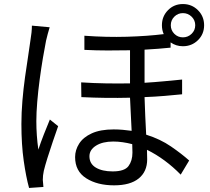

<svg xmlns="http://www.w3.org/2000/svg" viewBox="-20 -879 1040 951"><path d="M226 -744Q222 -731 216.5 -711Q211 -691 208 -677Q201 -642 192.5 -591.5Q184 -541 176.5 -485Q169 -429 164.5 -375Q160 -321 160 -279Q160 -208 170 -138Q181 -172 197.5 -214Q214 -256 227 -287L268 -254Q256 -220 241.5 -177.5Q227 -135 215 -96.5Q203 -58 197 -33Q192 -10 192 12Q193 19 193.5 29Q194 39 195 47L124 52Q109 -2 97.5 -82.5Q86 -163 86 -265Q86 -320 91 -380Q96 -440 104 -497Q112 -554 119.5 -602Q127 -650 131 -681Q134 -698 136 -717Q138 -736 138 -752ZM826 -754Q826 -729 843.5 -711.5Q861 -694 886 -694Q911 -694 929 -711.5Q947 -729 947 -754Q947 -779 929 -796.5Q911 -814 886 -814Q861 -814 843.5 -796.5Q826 -779 826 -754ZM635 -165Q612 -171 588 -174.5Q564 -178 541 -178Q488 -178 455.5 -157.5Q423 -137 423 -105Q423 -68 454.5 -49Q486 -30 538 -30Q597 -30 616.5 -56.5Q636 -83 636 -123ZM782 -754Q782 -798 812 -828.5Q842 -859 886 -859Q930 -859 960.5 -828.5Q991 -798 991 -754Q991 -710 960.5 -680Q930 -650 886 -650Q852 -650 825 -669V-643Q797 -640 764 -637.5Q731 -635 696 -633V-469Q746 -472 793 -476.5Q840 -481 882 -485V-412Q842 -408 795.5 -404Q749 -400 696 -398Q697 -351 699.5 -303.5Q702 -256 704 -212Q774 -190 827 -153.5Q880 -117 917 -84L875 -14Q838 -52 795.5 -83.5Q753 -115 708 -137L709 -90Q709 -29 667 5Q625 39 545 39Q462 39 407 4Q352 -31 352 -101Q352 -136 372 -167.5Q392 -199 434.5 -218.5Q477 -238 543 -238Q566 -238 588.5 -236Q611 -234 632 -231Q630 -269 628 -312Q626 -355 624 -395Q504 -392 383 -398L382 -471Q444 -467 505 -466Q566 -465 624 -466V-630Q571 -629 514 -629Q457 -629 398 -632V-702Q508 -694 609 -697Q710 -700 791 -710Q782 -730 782 -754Z"/></svg>

Font: Go Noto Current
Style: Regular
Weight: 400
Designer: Monotype Design Team
Foundry: Monotype Imaging Inc.
Version: Version 2.007; ttfautohint (v1.8) -l 8 -r 50 -G 200 -x 14 -D